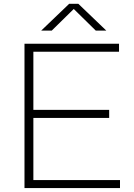

<svg xmlns="http://www.w3.org/2000/svg" viewBox="-20 -964 688 984"><path d="M105.5 0V-740H590V-699H151V-401H539.5V-359.5H151V-41H595V0ZM191 -807 334.5 -944.5H381.5L525 -807H471L358 -918L245 -807Z"/></svg>

Font: Encode Sans Expanded ExtraLight
Style: Regular
Weight: 200
Width: 7
Designer: Multiple Designers
Foundry: Impallari Type
Version: Version 3.000; ttfautohint (v1.8.3) -l 8 -r 50 -G 200 -x 14 